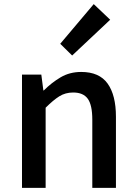

<svg xmlns="http://www.w3.org/2000/svg" viewBox="-20 -914 664 934"><path d="M87 0V-551H181L191 -474H193Q231 -512 275 -538Q319 -564 375 -564Q463 -564 503.5 -507.5Q544 -451 544 -346V0H429V-332Q429 -403 407 -433.5Q385 -464 336 -464Q298 -464 268.5 -445.5Q239 -427 202 -390V0ZM331 -644 273 -701 436 -894 516 -818Z"/></svg>

Font: Source Han Sans TC Medium
Style: Regular
Weight: 500
Designer: Ryoko NISHIZUKA Ë•øÂ°öÊ∂ºÂ≠ê (kana, bopomofo & ideographs); Paul D. Hunt (Latin, Greek & Cyrillic); Sandoll Communicatio
Foundry: Adobe
Version: Version 2.004;hotconv 1.0.118;makeotfexe 2.5.65603